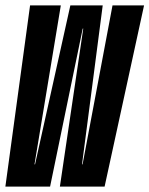

<svg xmlns="http://www.w3.org/2000/svg" viewBox="-36 -695 556 715"><path d="M-16 0 76 -675H190.5L92.5 -83H94.5L226 -675H346.5L269.5 -83H271.5L383 -675H500.5L353.5 0H187L274 -588.5H272L150.5 0Z"/></svg>

Font: Anybody UltraCondensed SemiBold
Style: Italic
Weight: 600
Width: 1
Italic angle: -10°
Designer: Tyler Finck
Foundry: Etcetera Type Company
Version: Version 1.010; ttfautohint (v1.8.3) -l 8 -r 50 -G 200 -x 14 